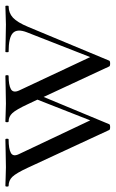

<svg xmlns="http://www.w3.org/2000/svg" viewBox="119 -548 429 713"><g transform="rotate(-90 333.5 -191.5)"><path d="M667 -386Q669 -386 669 -380Q669 -374 667 -374Q642 -374 624.5 -358Q607 -342 590 -301L465 -1Q464 3 454 3Q444 3 443 -1L330 -244L229 -1Q228 3 218 3Q208 3 207 -1L67 -303Q47 -346 33.5 -360Q20 -374 0 -374Q-3 -374 -3 -380Q-3 -386 0 -386Q9 -386 32 -385Q55 -384 69 -384Q92 -384 125.5 -385Q159 -386 172 -386Q175 -386 175 -380Q175 -374 172 -374Q137 -374 122 -365.5Q107 -357 118 -335L243 -71L320 -267L303 -303Q283 -346 270 -360Q257 -374 239 -374Q236 -374 236 -380Q236 -386 239 -386Q248 -386 270 -385Q292 -384 305 -384Q330 -384 363.5 -385Q397 -386 408 -386Q411 -386 411 -380Q411 -374 408 -374Q374 -374 359 -365.5Q344 -357 354 -335L478 -71L570 -306Q584 -342 567.5 -358Q551 -374 498 -374Q496 -374 496 -380Q496 -386 498 -386Q512 -386 543 -385Q574 -384 599 -384Q614 -384 634 -385Q654 -386 667 -386Z"/></g></svg>

Font: Cormorant Infant
Style: Regular
Weight: 400
Designer: Christian Thalmann (Catharsis Fonts)
Version: Version 1.000;PS 002.000;hotconv 1.0.88;makeotf.lib2.5.64775